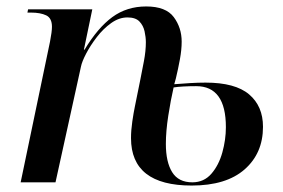

<svg xmlns="http://www.w3.org/2000/svg" viewBox="-20 -565 878 595"><path d="M520 -304Q544 -306 569 -307.5Q594 -309 617 -309Q709 -309 752 -272.5Q795 -236 795 -172Q795 -90 738 -40Q681 10 574 10Q386 10 386 -137Q386 -161 390 -188.5Q394 -216 398 -235L415 -319Q420 -344 426 -375.5Q432 -407 432 -434Q432 -450 428 -468Q424 -486 412 -498.5Q400 -511 375 -511Q349 -511 324.5 -493.5Q300 -476 280 -450Q260 -424 247 -399Q234 -374 231 -359L152 0H44L135 -436Q141 -467 141 -482Q141 -509 123 -517.5Q105 -526 76 -526H65L67 -536H266L240 -411H242Q283 -479 328 -512Q373 -545 433 -545Q494 -545 518.5 -512Q543 -479 543 -436Q543 -411 537.5 -381Q532 -351 525 -322ZM576 0Q612 0 635 -26.5Q658 -53 669 -92.5Q680 -132 680 -171Q680 -298 588 -298Q567 -298 548.5 -297Q530 -296 518 -294Q509 -255 501.5 -206.5Q494 -158 494 -119Q494 -63 513.5 -31.5Q533 0 576 0Z"/></svg>

Font: Noto Serif Display Medium
Style: Italic
Weight: 500
Italic angle: -12°
Designer: Monotype Design Team
Foundry: Monotype Imaging Inc.
Version: Version 2.009